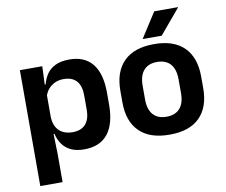

<svg xmlns="http://www.w3.org/2000/svg" viewBox="-89 -797 1271 1081"><g transform="rotate(-10 546.0 -257.0)"><path d="M336 11.5Q292 11.5 261.5 -2.8Q231 -17 212.2 -43Q193.5 -69 185.5 -104H149L181.5 -202Q182.5 -167 195.8 -143Q209 -119 232.8 -107Q256.5 -95 288.5 -95Q337 -95 362.5 -123.2Q388 -151.5 388 -207V-287.5Q388 -342.5 363 -370.5Q338 -398.5 289 -398.5Q261 -398.5 238.5 -387.8Q216 -377 201 -359Q186 -341 179.5 -317.5L149.5 -386.5H185Q193 -418.5 210.8 -444.8Q228.5 -471 260.2 -486.2Q292 -501.5 340.5 -501.5Q427 -501.5 472 -445.8Q517 -390 517 -281V-213Q517 -103 471.8 -45.8Q426.5 11.5 336 11.5ZM183.5 172H56V-490.5H184L179 -366L181.5 -343.5V-147L180 -124L183.5 10.5Z M824.5 13.5Q710.5 13.5 651.8 -45Q593 -103.5 593 -211.5V-278Q593 -386.5 651.8 -445.2Q710.5 -504 824.5 -504Q938 -504 996.5 -445.2Q1055 -386.5 1055 -278V-211.5Q1055 -103.5 996.8 -45Q938.5 13.5 824.5 13.5ZM824.5 -89Q874.5 -89 900.8 -119Q927 -149 927 -205V-284.5Q927 -341.5 900.8 -371.8Q874.5 -402 824.5 -402Q774 -402 747.8 -371.8Q721.5 -341.5 721.5 -284.5V-205Q721.5 -149 747.8 -119Q774 -89 824.5 -89ZM768 -544.5 858.5 -685.5H994.5V-684L876 -543H768Z"/></g></svg>

Font: Anek Devanagari SemiBold
Style: Regular
Weight: 600
Designer: Kailash Malviya (Devanagari) & Yesha Goshar (Latin)
Foundry: Ek Type
Version: Version 1.003